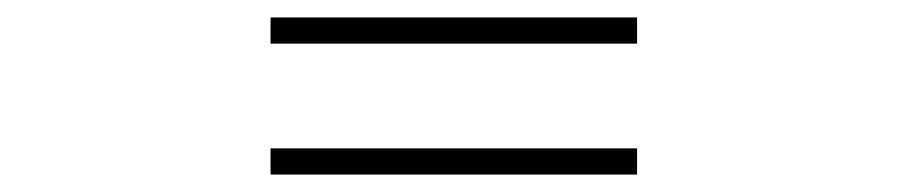

<svg xmlns="http://www.w3.org/2000/svg" viewBox="-20 -490 1040 220"><path d="M710 -470H290V-440H710ZM710 -320H290V-290H710Z"/></svg>

Font: Source Han Sans JP ExtraLight
Style: Regular
Weight: 250
Designer: Ryoko NISHIZUKA 西塚涼子 (kana, bopomofo & ideographs); Paul D. Hunt (Latin, Greek & Cyrillic); Sandoll Communications 산돌커뮤니
Foundry: Adobe
Version: Version 2.001;hotconv 1.0.107;makeotfexe 2.5.65593